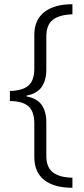

<svg xmlns="http://www.w3.org/2000/svg" viewBox="-20 -734 398 912"><path d="M324 158Q237 158 190 121Q143 84 143 11V-148Q143 -205 114.5 -229.5Q86 -254 27 -254V-302Q86 -303 114.5 -327Q143 -351 143 -408V-568Q143 -640 191 -677Q239 -714 324 -714V-666Q262 -664 231 -640Q200 -616 200 -560V-404Q200 -353 178 -321Q156 -289 106 -280V-276Q156 -267 178 -235.5Q200 -204 200 -153V7Q200 60 231 84.5Q262 109 324 110Z"/></svg>

Font: BC Sans Light
Style: Regular
Weight: 300
Designer: Monotype Design Team
Foundry: Monotype Imaging Inc.
Version: Version 2.000;GOOG;noto-source:20170915:90ef993387c0